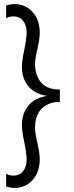

<svg xmlns="http://www.w3.org/2000/svg" viewBox="-20 -732 362 937"><path d="M174 44Q174 109 138.5 147Q103 185 52 185Q30 185 10 178V116Q26 125 44 125Q77 125 93.5 102.5Q110 80 110 48Q110 16 98.5 -38Q87 -92 87 -123Q87 -177 117.5 -215.5Q148 -254 210 -264Q148 -274 117.5 -312Q87 -350 87 -404Q87 -435 98.5 -489Q110 -543 110 -575Q110 -607 93.5 -629.5Q77 -652 44 -652Q26 -652 10 -643V-705Q30 -712 52 -712Q103 -712 138.5 -674Q174 -636 174 -571Q174 -543 162.5 -493.5Q151 -444 151 -420Q151 -372 174 -338Q203 -295 272 -295V-234Q248 -234 240 -232Q151 -210 151 -107Q151 -83 162.5 -33.5Q174 16 174 44Z"/></svg>

Font: Hind Colombo Light
Style: Regular
Weight: 300
Designer: Jyotish Sonowal, Aditi Pimprikar
Foundry: Indian Type Foundry
Version: Version 1.000;PS 1.0;hotconv 1.0.86;makeotf.lib2.5.63406; tt